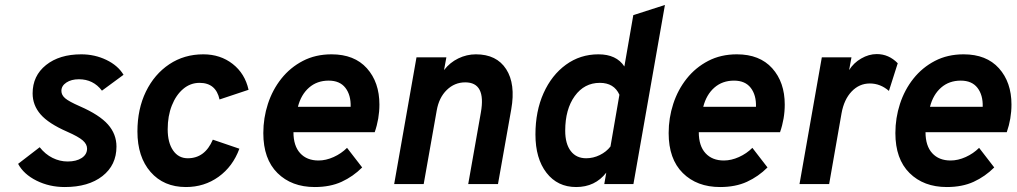

<svg xmlns="http://www.w3.org/2000/svg" viewBox="-20 -742 4098 774"><path d="M241 12Q179 12 127.2 -13.8Q75.5 -39.5 53 -81.5L140 -148.5Q162.5 -120 191.8 -105.5Q221 -91 252.5 -91Q288 -91 309.5 -105.2Q331 -119.5 331 -143Q331 -160.5 313.8 -175.8Q296.5 -191 251 -211Q175.5 -244 143.5 -281Q111.5 -318 111.5 -365.5Q111.5 -436.5 165.5 -479.8Q219.5 -523 307.5 -523Q362 -523 408.8 -500.5Q455.5 -478 478 -440.5L391 -376.5Q356 -422.5 298 -422.5Q267.5 -422.5 247.5 -409.2Q227.5 -396 227.5 -375.5Q227.5 -359 242.5 -346Q257.5 -333 302 -313.5Q381 -279 415.2 -240.2Q449.5 -201.5 449.5 -151Q449.5 -76.5 393 -32.2Q336.5 12 241 12Z M729.5 12Q640 12 587 -48.8Q534 -109.5 534 -212Q534 -302.5 568.2 -372.8Q602.5 -443 662.5 -483Q722.5 -523 799.5 -523Q868.5 -523 918 -484.2Q967.5 -445.5 982 -380L865 -341Q850.5 -408 784.5 -408Q747.5 -408 718.5 -383.5Q689.5 -359 672.8 -316.8Q656 -274.5 656 -221Q656 -167 677.8 -135.5Q699.5 -104 737 -104Q806 -104 838 -179L945 -142.5Q918.5 -70.5 861 -29.2Q803.5 12 729.5 12Z M1249 12Q1155.5 12 1098.5 -44.5Q1041.5 -101 1041.5 -205.5Q1041.5 -266.5 1060 -323.2Q1078.5 -380 1114.2 -425Q1150 -470 1201 -496.5Q1252 -523 1316.5 -523Q1408.5 -523 1459 -466.8Q1509.5 -410.5 1509.5 -320.5Q1509.5 -263.5 1490.5 -209H1163Q1163 -154 1190 -124.5Q1217 -95 1264 -95Q1294 -95 1325 -109Q1356 -123 1379 -146L1440 -67Q1403.5 -30.5 1357.2 -9.2Q1311 12 1249 12ZM1181 -311.5H1393.5Q1395 -358.5 1372.5 -387.8Q1350 -417 1305 -417Q1258 -417 1225.8 -388.8Q1193.5 -360.5 1181 -311.5Z M1569 0 1659 -511H1779.5L1770 -459.5Q1793.5 -490 1827.5 -506.5Q1861.5 -523 1898.5 -523Q1982 -523 2020.5 -463.2Q2059 -403.5 2041 -301.5L1987.5 0H1867.5L1918.5 -288.5Q1940 -410 1855.5 -410Q1812.5 -410 1781 -379.2Q1749.5 -348.5 1740.5 -296.5L1688 0Z M2302.5 12Q2227.5 12 2183 -45.5Q2138.5 -103 2138.5 -200Q2138.5 -293.5 2171.2 -366.5Q2204 -439.5 2261.5 -481.2Q2319 -523 2392.5 -523Q2465 -523 2497 -474L2533 -681L2660.5 -722L2533.5 0H2416L2424 -46Q2379 12 2302.5 12ZM2343 -104Q2371.5 -104 2398 -117Q2424.5 -130 2441 -151.5L2477 -360Q2455.5 -408 2398 -408Q2335.5 -408 2297 -354.8Q2258.5 -301.5 2258.5 -215Q2258.5 -162.5 2280.8 -133.2Q2303 -104 2343 -104Z M2883 12Q2789.5 12 2732.5 -44.5Q2675.5 -101 2675.5 -205.5Q2675.5 -266.5 2694 -323.2Q2712.5 -380 2748.2 -425Q2784 -470 2835 -496.5Q2886 -523 2950.5 -523Q3042.5 -523 3093 -466.8Q3143.5 -410.5 3143.5 -320.5Q3143.5 -263.5 3124.5 -209H2797Q2797 -154 2824 -124.5Q2851 -95 2898 -95Q2928 -95 2959 -109Q2990 -123 3013 -146L3074 -67Q3037.5 -30.5 2991.2 -9.2Q2945 12 2883 12ZM2815 -311.5H3027.5Q3029 -358.5 3006.5 -387.8Q2984 -417 2939 -417Q2892 -417 2859.8 -388.8Q2827.5 -360.5 2815 -311.5Z M3203 0 3293 -511H3412.5L3403 -459.5Q3421 -488.5 3451.8 -506.2Q3482.5 -524 3514.5 -524Q3563 -524 3599 -487L3563.5 -375.5Q3529 -405.5 3486.5 -405.5Q3444 -405.5 3413.2 -373.2Q3382.5 -341 3372.5 -285.5L3322.5 0Z M3797 12Q3703.5 12 3646.5 -44.5Q3589.5 -101 3589.5 -205.5Q3589.5 -266.5 3608 -323.2Q3626.5 -380 3662.2 -425Q3698 -470 3749 -496.5Q3800 -523 3864.5 -523Q3956.5 -523 4007 -466.8Q4057.5 -410.5 4057.5 -320.5Q4057.5 -263.5 4038.5 -209H3711Q3711 -154 3738 -124.5Q3765 -95 3812 -95Q3842 -95 3873 -109Q3904 -123 3927 -146L3988 -67Q3951.5 -30.5 3905.2 -9.2Q3859 12 3797 12ZM3729 -311.5H3941.5Q3943 -358.5 3920.5 -387.8Q3898 -417 3853 -417Q3806 -417 3773.8 -388.8Q3741.5 -360.5 3729 -311.5Z"/></svg>

Font: Overpass
Style: Bold Italic
Weight: 700
Italic angle: -10°
Designer: Delve Withrington, Dave Bailey, Thomas Jockin
Foundry: Delve Fonts LLC
Version: Version 4.000; ttfautohint (v1.8.3)